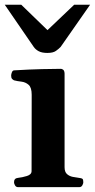

<svg xmlns="http://www.w3.org/2000/svg" viewBox="-23 -770 391 790"><path d="M51.3 0Q43 0 38.8 -7.3Q34.7 -14.6 34.7 -20Q34.7 -36.6 50.8 -38.1Q68.8 -40 87.9 -45.9Q106.9 -51.8 106.9 -65.9L107.4 -379.9Q107.4 -410.2 94.7 -421.1Q82 -432.1 64.9 -434.1Q47.9 -436 34.7 -439.5Q29.8 -441.9 26.4 -445.8Q22.9 -449.7 22.9 -459Q22.9 -464.8 25.9 -472.4Q28.8 -480 34.7 -480.5Q98.1 -484.4 149.4 -485.6Q200.7 -486.8 228 -486.8Q231.9 -486.8 237.1 -482.9Q242.2 -479 242.7 -467.3V-82Q242.7 -62.5 252.7 -53.7Q262.7 -44.9 276.6 -42.2Q290.5 -39.6 302.2 -38.1Q312.5 -37.1 316.2 -34.2Q319.8 -31.2 319.8 -20Q319.8 -14.6 315.7 -7.3Q311.5 0 303.2 0ZM171.9 -552.2Q149.4 -552.2 136.2 -559.3Q123 -566.4 115.7 -577.1L-3.4 -750.5H64.5L172.4 -646L282.2 -750.5H347.7L226.6 -577.1Q218.8 -568.8 207 -560.5Q195.3 -552.2 171.9 -552.2Z"/></svg>

Font: Gelasio SemiBold
Style: Regular
Weight: 600
Designer: Eben Sorkin
Foundry: Eben Sorkin
Version: Version 1.008